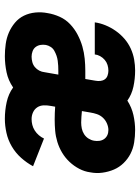

<svg xmlns="http://www.w3.org/2000/svg" viewBox="87 -655 576 790"><g transform="rotate(90 375.0 -260.0)"><path d="M211 8Q186 8 161 4.5Q136 1 114 -8.5Q92 -18 73.5 -33.5Q55 -49 44.5 -70.5Q34 -92 31.5 -117.5Q29 -143 34 -168Q38 -193 49 -217.5Q60 -242 79.5 -260.5Q99 -279 123 -291.5Q147 -304 171.5 -311Q196 -318 221.5 -320.5Q247 -323 271 -323H305L312 -364Q314 -375 313 -385Q312 -395 306.5 -403Q301 -411 291 -414.5Q281 -418 271 -418Q259 -418 247.5 -414.5Q236 -411 226.5 -403Q217 -395 211 -384Q205 -373 204 -362H72Q75 -384 84 -406Q93 -428 107 -448Q121 -468 139.5 -484Q158 -500 180 -510Q202 -520 225 -524Q248 -528 270 -528Q304 -528 336.5 -521Q369 -514 394 -496Q422 -514 453.5 -521Q485 -528 515 -528Q541 -528 566 -524Q591 -520 612.5 -509Q634 -498 651 -480.5Q668 -463 677.5 -441Q687 -419 690.5 -393.5Q694 -368 689 -343Q686 -320 674.5 -298Q663 -276 646 -258Q629 -240 608 -227.5Q587 -215 564 -208Q541 -201 518 -199Q495 -197 472 -197Q459 -197 445 -197.5Q431 -198 419 -199L416 -182Q413 -167 413.5 -152Q414 -137 421.5 -125.5Q429 -114 442 -108Q455 -102 470 -102Q482 -102 494 -105Q506 -108 517 -115Q528 -122 536.5 -132Q545 -142 550 -153L664 -108Q650 -82 629.5 -59Q609 -36 582.5 -20.5Q556 -5 526.5 1.5Q497 8 469 8Q434 8 400 0.5Q366 -7 340 -26Q311 -6 277.5 1Q244 8 211 8ZM484 -306Q496 -306 508.5 -308.5Q521 -311 532 -318Q543 -325 550 -336Q557 -347 559 -359Q561 -370 559.5 -381Q558 -392 552 -400.5Q546 -409 536.5 -413.5Q527 -418 515 -418Q502 -418 488 -412Q474 -406 464 -395Q454 -384 449.5 -370.5Q445 -357 443 -344L437 -309Q449 -308 460.5 -307Q472 -306 484 -306ZM213 -102Q224 -102 235.5 -105Q247 -108 256 -115.5Q265 -123 270.5 -133.5Q276 -144 277 -155L287 -212H272Q261 -212 251 -211.5Q241 -211 230 -209.5Q219 -208 209 -204.5Q199 -201 189 -195.5Q179 -190 173 -180.5Q167 -171 165 -161Q163 -149 165 -138Q167 -127 173.5 -118.5Q180 -110 191 -106Q202 -102 213 -102Z"/></g></svg>

Font: Iosevka Etoile Extrabold
Style: Italic
Weight: 800
Italic angle: -9°
Designer: Belleve Invis
Foundry: Belleve Invis
Version: Version 22.1.2; ttfautohint (v1.8.4)